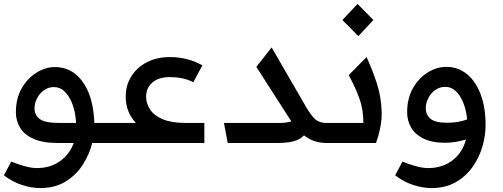

<svg xmlns="http://www.w3.org/2000/svg" viewBox="-20 -729 2566 979"><path d="M184 230Q142 230 93 214.5Q44 199 0 165L37 95Q69 108 104.5 118Q140 128 168 128Q236 128 285.5 93Q335 58 356 0H274Q197 0 150 -21.5Q103 -43 82 -78.5Q61 -114 61 -156Q61 -226 90 -277.5Q119 -329 165 -358Q211 -387 261 -387Q344 -387 397 -318Q450 -249 459 -133Q460 -126 460.5 -118Q461 -110 461 -102H531V0H450Q436 58 402 111Q368 164 314 197Q260 230 184 230ZM284 -102H368Q367 -110 366.5 -118Q366 -126 365 -133Q360 -173 345.5 -207.5Q331 -242 308.5 -263.5Q286 -285 255 -285Q226 -285 203.5 -268.5Q181 -252 168.5 -227Q156 -202 156 -176Q156 -143 182 -122.5Q208 -102 284 -102Z M531 -102H673Q621 -157 621 -236Q621 -295 650 -340.5Q679 -386 729.5 -412Q780 -438 846 -438Q936 -438 1012 -396L966 -310Q937 -324 907.5 -330Q878 -336 846 -336Q790 -336 757.5 -308.5Q725 -281 725 -236Q725 -202 745 -171Q765 -140 810 -121Q855 -102 928 -102H1022V0H531Q501 0 501 -53Q501 -102 531 -102Z M1141 0 1122 -102H1401Q1442 -102 1466 -110Q1459 -120 1452 -131L1287 -388L1365 -487L1540 -185Q1567 -138 1588.5 -120Q1610 -102 1644 -102H1654V0H1644Q1578 0 1530 -39Q1511 -17 1476.5 -8.5Q1442 0 1401 0Z M1654 -102H1833Q1833 -170 1812.5 -227Q1792 -284 1758 -346L1849 -438Q1878 -375 1900.5 -307Q1923 -239 1926 -163.5Q1929 -88 1897 0H1654Q1624 0 1624 -53Q1624 -102 1654 -102ZM1807 -545 1726 -627 1803 -709 1884 -627Z M2256 -388Q2316 -388 2361 -351Q2406 -314 2431 -247.5Q2456 -181 2456 -90Q2456 -37 2439.5 19Q2423 75 2389 123Q2355 171 2303 200.5Q2251 230 2179 230Q2137 230 2088 214.5Q2039 199 1995 165L2032 95Q2064 108 2099.5 118Q2135 128 2163 128Q2237 128 2288 88Q2339 48 2356 -18Q2302 -1 2249 -1Q2182 -1 2139 -22.5Q2096 -44 2076 -79Q2056 -114 2056 -157Q2056 -227 2085 -278.5Q2114 -330 2160 -359Q2206 -388 2256 -388ZM2151 -177Q2151 -144 2175 -123.5Q2199 -103 2262 -103Q2287 -103 2312 -107Q2337 -111 2362 -120Q2358 -163 2344 -200.5Q2330 -238 2306.5 -262Q2283 -286 2250 -286Q2221 -286 2198.5 -269.5Q2176 -253 2163.5 -228Q2151 -203 2151 -177Z"/></svg>

Font: Readex Pro
Style: Regular
Weight: 400
Designer: Bonnie Shaver-Troup, Thomas Jockin
Foundry: Lexend
Version: Version 1.204; ttfautohint (v1.8.4.7-5d5b)